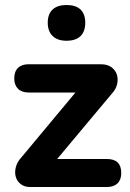

<svg xmlns="http://www.w3.org/2000/svg" viewBox="-20 -748 520 768"><path d="M100 0Q78 0 63 -11.5Q48 -23 43 -41Q38 -59 43.5 -80Q49 -101 66 -119L311 -413V-378H94Q67 -378 52 -393Q37 -408 37 -434Q37 -462 52 -476.5Q67 -491 94 -491H383Q410 -491 426 -479Q442 -467 447.5 -449.5Q453 -432 448.5 -411.5Q444 -391 427 -373L176 -73V-112H408Q465 -112 465 -56Q465 -29 450 -14.5Q435 0 408 0ZM246 -585Q210 -585 190.5 -604Q171 -623 171 -657Q171 -692 190.5 -710Q210 -728 246 -728Q283 -728 302 -710Q321 -692 321 -657Q321 -622 302 -603.5Q283 -585 246 -585Z"/></svg>

Font: Nunito ExtraLight ExtraBold
Style: Regular
Weight: 800
Version: Version 3.602